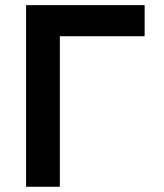

<svg xmlns="http://www.w3.org/2000/svg" viewBox="-20 -713 626 733"><path d="M79.6 0V-693.4H208.5V0ZM79.6 -574.7V-693.4H532.2V-574.7Z"/></svg>

Font: Cascadia Code PL
Style: Regular
Weight: 400
Monospace: yes
Designer: Aaron Bell
Foundry: Saja Typeworks
Version: Version 2102.003